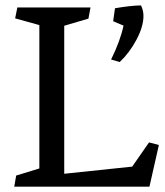

<svg xmlns="http://www.w3.org/2000/svg" viewBox="-20 -704 622 724"><path d="M398.9 -479.5Q433.6 -549.8 445.8 -607.4L406.7 -624L413.6 -672.9Q473.6 -683.1 511.7 -683.6Q521 -664.6 521 -644Q521 -604.5 495.1 -555.2Q469.2 -505.9 431.6 -470.2ZM542 -167 579.1 -157.2 543.5 0H33.7L41 -42L128.4 -68.8V-609.4L37.1 -634.8L45.4 -675.8H321.3L313.5 -633.8L222.2 -606.9V-48.8L478.5 -75.7Z"/></svg>

Font: Vesper Libre
Style: Regular
Weight: 400
Designer: Robert Keller & Kimya Gandhi
Foundry: Mota Italic
Version: Version 1.058